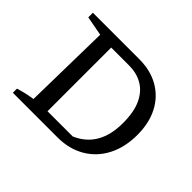

<svg xmlns="http://www.w3.org/2000/svg" viewBox="-118 -706 889 889"><g transform="rotate(45 326.5 -262.0)"><path d="M348 -524Q422 -524 476.5 -492.5Q531 -461 560.5 -404Q590 -347 590 -270Q590 -189 558.5 -128Q527 -67 469.5 -33.5Q412 0 336 0H44V-27Q63 -33 84 -38Q105 -43 132 -47L140 -476L44 -494V-524ZM383 -53Q504 -105 504 -261Q504 -335 482 -381Q460 -427 422 -448.5Q384 -470 336 -470H218V-53Z"/></g></svg>

Font: Piazzolla SC
Style: Regular
Weight: 400
Designer: Juan Pablo del Peral
Foundry: Huerta Tipografica
Version: Version 1.330